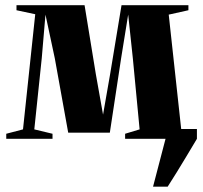

<svg xmlns="http://www.w3.org/2000/svg" viewBox="-20 -522 762 722"><path d="M555.5 180 602.5 0 599.5 -37H720.5V0Q700 34.5 681 66Q662 97.5 644.5 126Q627 154.5 610.5 180ZM3.5 0V-19L66.5 -35.5L112.5 -468.5L42 -483.5V-502.5H298L340.5 -242.5L367.5 -91L394 -242.5L437 -502.5H688.5V-483.5L614.5 -467L661.5 -35.5L718.5 -19V0H450.5V-19L505 -35.5L479.5 -303L462 -467L435.5 -303L393 -23H236.5L186 -303L151 -467L137 -303L109 -35.5L177.5 -19V0Z"/></svg>

Font: Merriweather 144pt ExtraBold
Style: Regular
Weight: 800
Version: Version 2.100